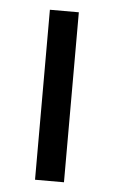

<svg xmlns="http://www.w3.org/2000/svg" viewBox="-43 -543 341 575"><g transform="rotate(5 127.0 -255.5)"><path d="M84 0V-511H171V0Z"/></g></svg>

Font: Undotted
Style: Regular
Weight: 400
Designer: Delve Withrington, Dave Bailey, Thomas Jockin
Foundry: Delve Fonts LLC
Version: Version 4.000